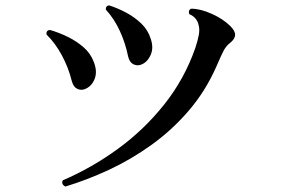

<svg xmlns="http://www.w3.org/2000/svg" viewBox="-20 -696 1040 706"><path d="M220 -10Q204 -19 211 -33Q318 -79 414 -149Q510 -219 584 -312Q658 -405 698 -519Q707 -546 711 -567.5Q715 -589 710 -605Q704 -632 676 -644Q671 -659 683 -664Q717 -664 759 -645Q801 -626 827 -600Q845 -582 844.5 -567.5Q844 -553 827 -539Q812 -528 802.5 -510Q793 -492 775 -450Q735 -360 674 -289Q613 -218 538 -164Q463 -110 381.5 -72Q300 -34 220 -10ZM291 -368Q278 -363 264 -369.5Q250 -376 244 -398Q232 -447 207.5 -492.5Q183 -538 151 -569Q149 -584 163 -586Q195 -577 228 -561Q261 -545 287 -522.5Q313 -500 325 -468Q339 -432 327.5 -404.5Q316 -377 291 -368ZM498 -458Q484 -453 470 -460Q456 -467 451 -489Q441 -538 420.5 -582.5Q400 -627 369 -661Q369 -676 382 -676Q413 -666 444 -649.5Q475 -633 499.5 -609.5Q524 -586 534 -554Q546 -520 533.5 -493Q521 -466 498 -458Z"/></svg>

Font: Zen Old Mincho SemiBold
Style: Regular
Weight: 600
Version: Version 1.500